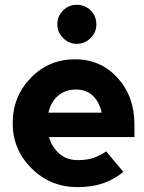

<svg xmlns="http://www.w3.org/2000/svg" viewBox="-20 -755 591 787"><path d="M531 -193.3V-246Q531 -359.7 461.7 -436Q392.7 -512 288.3 -512Q180 -512 106.3 -436Q32 -359.3 32 -250Q32 -141.7 109.7 -64.7Q186.7 12 297.7 12Q353.3 12 398.3 -2.3Q443.3 -16.7 485.7 -50.3L415.3 -134.3Q389 -116.7 363.2 -107.7Q337.3 -98.7 297.7 -98.7Q253.3 -98.7 221.7 -126.3Q191 -154.7 181.3 -193.3ZM291 -388Q333 -388 359 -364Q386.7 -339 396.7 -293.3H178.7Q188.3 -337.3 218.3 -363Q248.7 -388 291 -388ZM375 -655.3Q375 -688.3 351.7 -712.3Q328 -735.3 295 -735.3Q261.7 -735.3 238.7 -712.3Q215 -688.7 215 -655.3Q215 -622.3 238.7 -599.3Q262 -575.3 295 -575.3Q327.7 -575.3 351.7 -599.3Q375 -622.7 375 -655.3Z"/></svg>

Font: Unageo Variable
Style: Regular
Weight: 300
Designer: Richard Sepsi
Foundry: Richard Sepsi
Version: Version 2.200